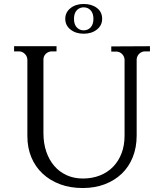

<svg xmlns="http://www.w3.org/2000/svg" viewBox="-20 -934 825 968"><path d="M402 -914Q442 -914 468.5 -894Q495 -874 495 -839Q495 -806 468.5 -785Q442 -764 402 -764Q362 -764 335.5 -785Q309 -806 309 -839Q309 -872 335.5 -893Q362 -914 402 -914ZM402 -897Q381 -897 367 -882Q353 -867 353 -839Q353 -811 367 -796Q381 -781 402 -781Q423 -781 437 -796Q451 -811 451 -839Q451 -867 437 -882Q423 -897 402 -897ZM736 -701V-675H712Q695 -675 683 -664Q671 -653 669 -636V-250Q669 -191 649.5 -142Q630 -93 594 -58.5Q558 -24 508 -5Q458 14 397 14Q334 14 283 -5Q232 -24 195 -58.5Q158 -93 138 -141Q118 -189 118 -248V-634Q117 -651 104.5 -663Q92 -675 75 -675H51V-701H265V-675H242Q225 -675 212.5 -664Q200 -653 199 -636V-263Q199 -211 213.5 -169Q228 -127 254 -97Q280 -67 316.5 -50.5Q353 -34 398 -34Q445 -34 484 -49.5Q523 -65 550.5 -93.5Q578 -122 593 -161.5Q608 -201 608 -250V-635Q606 -652 594 -663Q582 -674 565 -674H541V-700Z"/></svg>

Font: Constantine
Style: Regular
Weight: 400
Designer: Dukom Design
Version: Version 1.001;PS 001.001;hotconv 1.0.56;makeotf.lib2.0.21325